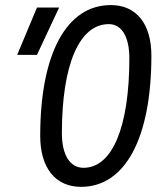

<svg xmlns="http://www.w3.org/2000/svg" viewBox="-20 -723 626 753"><path d="M297.9 9.8C471.2 9.8 573.7 -181.6 573.7 -504.9C573.7 -629.9 514.6 -703.1 414.6 -703.1C240.7 -703.1 137.7 -512.2 137.7 -189.9C137.7 -64.5 197.3 9.8 297.9 9.8ZM307.6 -64.9C254.4 -64.9 222.7 -115.2 222.7 -200.7C222.7 -469.7 291 -628.4 406.7 -628.4C457.5 -628.4 487.3 -578.6 487.3 -494.6C487.3 -224.6 420.4 -64.9 307.6 -64.9ZM47.4 -507.8H125L211.9 -693.4H125Z"/></svg>

Font: Cascadia Mono SemiLight
Style: Italic
Weight: 350
Italic angle: -10°
Monospace: yes
Designer: Aaron Bell
Foundry: Saja Typeworks
Version: Version 2404.023